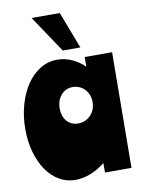

<svg xmlns="http://www.w3.org/2000/svg" viewBox="-93 -904 723 979"><g transform="rotate(-10 268.5 -415.0)"><path d="M509 0H372V-49Q336 -20 296 -4.5Q256 11 218 11Q173 11 135 -11Q97 -33 69.5 -72.5Q42 -112 26 -167Q10 -222 10 -287Q10 -355 27 -414Q44 -473 73.5 -516.5Q103 -560 143.5 -584.5Q184 -609 231 -609Q272 -609 309 -591.5Q346 -574 372 -548V-598H514ZM201 -361Q201 -320 223.5 -295Q246 -270 281 -270Q319 -270 345.5 -297Q372 -324 372 -366Q372 -385 365.5 -402Q359 -419 347 -431.5Q335 -444 319 -451Q303 -458 285 -458Q249 -458 225 -431Q201 -404 201 -361ZM359 -650H268L140 -841H286Z"/></g></svg>

Font: Ranchers
Style: Regular
Weight: 400
Designer: Pablo Impallari, Brenda Gallo
Foundry: Pablo Impallari, Brenda Gallo
Version: Version 1.000; ttfautohint (v0.8) -G 200 -r 50